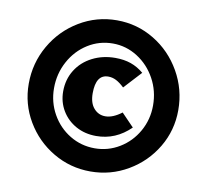

<svg xmlns="http://www.w3.org/2000/svg" viewBox="-75 -648 888 823"><g transform="rotate(10 369.5 -237.0)"><path d="M44 -233Q44 -323 88 -399.5Q132 -476 207 -521Q282 -566 370 -566Q458 -566 532.5 -521Q607 -476 651 -399Q695 -322 695 -232Q695 -144 651 -70Q607 4 532 48Q457 92 369 92Q281 92 206.5 48Q132 4 88 -70.5Q44 -145 44 -233ZM585 -233Q585 -296 556 -349Q527 -402 477.5 -433.5Q428 -465 370 -465Q311 -465 261.5 -434Q212 -403 183 -349.5Q154 -296 154 -233Q154 -172 183 -120.5Q212 -69 261.5 -39Q311 -9 370 -9Q428 -9 477.5 -39Q527 -69 556 -120.5Q585 -172 585 -233ZM195 -226Q195 -278 220.5 -319Q246 -360 291 -383Q336 -406 391 -406Q429 -406 459 -395.5Q489 -385 515 -363L445 -287Q426 -305 409.5 -313.5Q393 -322 375 -322Q321 -322 321 -240Q321 -198 341 -175Q361 -152 391 -152Q424 -152 462 -181L516 -125Q452 -62 367 -62Q318 -62 279 -83.5Q240 -105 217.5 -142.5Q195 -180 195 -226Z"/></g></svg>

Font: Ysabeau Ultrabold
Style: Regular
Weight: 800
Designer: Christian Thalmann (Catharsis Fonts)
Version: Version 0.003